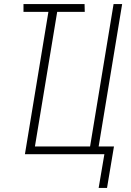

<svg xmlns="http://www.w3.org/2000/svg" viewBox="-20 -755 640 940"><path d="M463 165 491 0H102L217 -697H95V-735H394L395 -697H260L151 -38H421L536 -735H578L463 -38H538L504 165Z"/></svg>

Font: Iosevka XLt Ex Obl
Style: Regular
Weight: 200
Width: 7
Italic angle: -9°
Monospace: yes
Designer: Belleve Invis
Foundry: Belleve Invis
Version: Version 32.5.0; ttfautohint (v1.8.4)